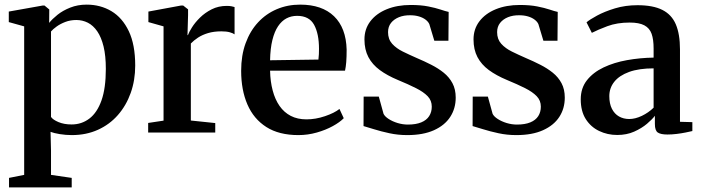

<svg xmlns="http://www.w3.org/2000/svg" viewBox="-20 -573 3031 830"><path d="M19 237V196L84.5 183V-459L18 -477.5V-523L164 -549H172.5L193 -532L192.5 -474Q205.5 -490.5 228.5 -509Q251.5 -527.5 283.8 -540.2Q316 -553 354.5 -553Q414 -553 461.5 -524.8Q509 -496.5 536.8 -438.2Q564.5 -380 564.5 -289.5Q564.5 -226 545 -171.2Q525.5 -116.5 489.5 -75.5Q453.5 -34.5 403 -11.8Q352.5 11 290.5 11Q264.5 11 238.5 6.8Q212.5 2.5 198.5 -3L200.5 78V183L290 196V237ZM289.5 -35Q333 -35 366.5 -60.5Q400 -86 418.8 -139Q437.5 -192 437.5 -275Q437.5 -331.5 427.8 -371.8Q418 -412 400.5 -437.5Q383 -463 359.8 -474.8Q336.5 -486.5 310 -486.5Q284 -486.5 262.5 -478.2Q241 -470 225 -458.5Q209 -447 200.5 -437V-67.5Q208.5 -55.5 232.8 -45.2Q257 -35 289.5 -35Z M620.5 0V-41.5L687 -51.5V-459L621.5 -477.5V-523L762 -549H772L793 -532.5V-508L790.5 -420.5L793 -422.5Q797 -434 810 -454.8Q823 -475.5 844.5 -496.8Q866 -518 895.2 -532.8Q924.5 -547.5 960 -547.5Q973 -547.5 981 -545.8Q989 -544 994 -542.5V-424.5Q987.5 -429.5 973.2 -433.5Q959 -437.5 937 -437.5Q904.5 -437.5 879.5 -430Q854.5 -422.5 836.2 -410.5Q818 -398.5 805 -385V-52L910.5 -41V0Z M1270 11Q1186 11 1131.2 -24Q1076.5 -59 1049.5 -121.5Q1022.5 -184 1022.5 -267Q1022.5 -333.5 1041.8 -386.2Q1061 -439 1095.5 -476.2Q1130 -513.5 1176.5 -533.2Q1223 -553 1277.5 -553Q1372 -553 1424 -502.8Q1476 -452.5 1478.5 -358.5Q1478.5 -327 1476.8 -305Q1475 -283 1471.5 -267.5H1147.5Q1148.5 -220.5 1158.8 -181.8Q1169 -143 1188.5 -115Q1208 -87 1237 -72Q1266 -57 1305 -57Q1344.5 -57 1385 -70.8Q1425.5 -84.5 1447.5 -102L1466 -62Q1449 -44.5 1418.5 -27.8Q1388 -11 1349.2 0Q1310.5 11 1270 11ZM1147.5 -312.5 1356.5 -315.5Q1358 -326.5 1358.5 -338.8Q1359 -351 1359 -362Q1359 -427 1337.8 -465.8Q1316.5 -504.5 1264.5 -504.5Q1239 -504.5 1218.2 -493.5Q1197.5 -482.5 1182 -459.5Q1166.5 -436.5 1157.5 -400Q1148.5 -363.5 1147.5 -312.5Z M1740.5 11Q1700.5 11 1663.5 3Q1626.5 -5 1597.2 -14.2Q1568 -23.5 1551.5 -28L1552 -155.5H1617.5L1638 -81Q1643.5 -69.5 1660 -58.8Q1676.5 -48 1698.8 -41.2Q1721 -34.5 1743 -34.5Q1778 -34.5 1801 -44Q1824 -53.5 1835.2 -71Q1846.5 -88.5 1846.5 -112Q1846.5 -138.5 1828.8 -157Q1811 -175.5 1778.2 -192Q1745.5 -208.5 1699.5 -227.5Q1654 -246.5 1621.8 -270.2Q1589.5 -294 1572.5 -326.2Q1555.5 -358.5 1555.5 -402.5Q1555.5 -447.5 1581 -481Q1606.5 -514.5 1651.8 -533Q1697 -551.5 1755.5 -551.5Q1799.5 -551.5 1831 -545.2Q1862.5 -539 1884 -531.8Q1905.5 -524.5 1919.5 -521.5L1918.5 -397H1857.5L1836 -468.5Q1831.5 -479 1819.8 -488Q1808 -497 1791 -502Q1774 -507 1753.5 -507Q1726.5 -507.5 1704.8 -498.8Q1683 -490 1670.2 -473.8Q1657.5 -457.5 1657.5 -434Q1657.5 -403.5 1675.2 -383.8Q1693 -364 1721.5 -350Q1750 -336 1782 -322Q1814 -308.5 1844 -293.2Q1874 -278 1898 -258.8Q1922 -239.5 1936 -213.2Q1950 -187 1950 -151Q1950 -104 1926.2 -67.5Q1902.5 -31 1855.8 -10Q1809 11 1740.5 11Z M2212 11Q2172 11 2135 3Q2098 -5 2068.8 -14.2Q2039.5 -23.5 2023 -28L2023.5 -155.5H2089L2109.5 -81Q2115 -69.5 2131.5 -58.8Q2148 -48 2170.2 -41.2Q2192.5 -34.5 2214.5 -34.5Q2249.5 -34.5 2272.5 -44Q2295.5 -53.5 2306.8 -71Q2318 -88.5 2318 -112Q2318 -138.5 2300.2 -157Q2282.5 -175.5 2249.8 -192Q2217 -208.5 2171 -227.5Q2125.5 -246.5 2093.2 -270.2Q2061 -294 2044 -326.2Q2027 -358.5 2027 -402.5Q2027 -447.5 2052.5 -481Q2078 -514.5 2123.2 -533Q2168.5 -551.5 2227 -551.5Q2271 -551.5 2302.5 -545.2Q2334 -539 2355.5 -531.8Q2377 -524.5 2391 -521.5L2390 -397H2329L2307.5 -468.5Q2303 -479 2291.2 -488Q2279.5 -497 2262.5 -502Q2245.5 -507 2225 -507Q2198 -507.5 2176.2 -498.8Q2154.5 -490 2141.8 -473.8Q2129 -457.5 2129 -434Q2129 -403.5 2146.8 -383.8Q2164.5 -364 2193 -350Q2221.5 -336 2253.5 -322Q2285.5 -308.5 2315.5 -293.2Q2345.5 -278 2369.5 -258.8Q2393.5 -239.5 2407.5 -213.2Q2421.5 -187 2421.5 -151Q2421.5 -104 2397.8 -67.5Q2374 -31 2327.2 -10Q2280.5 11 2212 11Z M2648 10.5Q2606 10.5 2570 -6.8Q2534 -24 2512.2 -58.2Q2490.5 -92.5 2490.5 -143.5Q2490.5 -192 2517.2 -226Q2544 -260 2589.2 -281.5Q2634.5 -303 2690.5 -313Q2746.5 -323 2805.5 -324V-363.5Q2805.5 -402.5 2796.8 -427Q2788 -451.5 2765.5 -463.5Q2743 -475.5 2702 -475.5Q2647.5 -475.5 2605.5 -459.8Q2563.5 -444 2538.5 -431L2515.5 -476.5Q2528.5 -488 2560.8 -505.5Q2593 -523 2638.2 -536.8Q2683.5 -550.5 2736 -550.5Q2803 -550.5 2843.2 -530.2Q2883.5 -510 2901.5 -467.8Q2919.5 -425.5 2919.5 -359.5V-46.5L2973 -45V-6.5Q2962 -4 2943.8 -0.2Q2925.5 3.5 2905 6Q2884.5 8.5 2865.5 8.5Q2836.5 8.5 2823.8 0Q2811 -8.5 2811 -37V-72.5Q2800 -57.5 2777 -38Q2754 -18.5 2721.5 -4Q2689 10.5 2648 10.5ZM2700 -58.5Q2726 -58.5 2754.8 -72.2Q2783.5 -86 2805.5 -107.5V-277.5Q2742 -277.5 2699.5 -262Q2657 -246.5 2635.5 -219.5Q2614 -192.5 2614 -157.5Q2614 -125 2625.2 -102.8Q2636.5 -80.5 2656 -69.5Q2675.5 -58.5 2700 -58.5Z"/></svg>

Font: Merriweather 60pt SemiBold
Style: Regular
Weight: 600
Version: Version 2.100